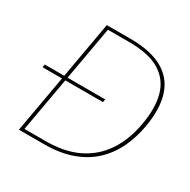

<svg xmlns="http://www.w3.org/2000/svg" viewBox="-157 -850 991 999"><g transform="rotate(30 338.5 -350.0)"><path d="M26 -343 29 -361H392L389 -343ZM82 0 206 -700H347Q470 -700 542.5 -659Q615 -618 640 -539Q665 -460 645 -346Q632 -272 602 -209Q572 -146 522 -99Q472 -52 400 -26Q328 0 231 0ZM105 -18H232Q346 -18 426.5 -57.5Q507 -97 556 -170.5Q605 -244 623 -346Q642 -449 622 -524.5Q602 -600 536.5 -641Q471 -682 350 -682H223Z"/></g></svg>

Font: DM Sans 9pt Thin
Style: Italic
Weight: 250
Italic angle: -10°
Version: Version 4.004;gftools[0.9.30]